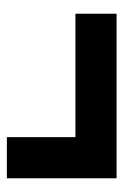

<svg xmlns="http://www.w3.org/2000/svg" viewBox="80 -440 360 560"><g transform="rotate(90 260.0 -160.0)"><path d="M20 -320V-200H380V0H500V-320Z"/></g></svg>

Font: MikodacsPCS
Style: Regular
Weight: 900
Designer: gluk (gluksza@wp.pl)
Foundry: gluk (gluksza@wp.pl)
Version: Version 0.27